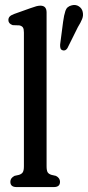

<svg xmlns="http://www.w3.org/2000/svg" viewBox="-20 -759 357 779"><path d="M169 -708.5V-84.5Q169 -67.5 173.2 -60.2Q177.5 -53 189 -49.5L206.5 -45.5Q223.5 -37 223.5 -21.5Q223.5 0 198.5 0H47Q22 0 22 -21.5Q22 -37 39 -45.5L57 -49.5Q68 -53 72.5 -60.2Q77 -67.5 77 -84.5V-627Q77 -641.5 73 -647.5Q69 -653.5 59 -656L31.5 -657Q14 -663 14 -677.5Q14 -686 19.2 -691.8Q24.5 -697.5 38 -702.5L102.5 -725.5Q119 -731.5 127.8 -733.8Q136.5 -736 144 -736Q169 -736 169 -708.5ZM236 -670.5Q239.5 -697.5 245.5 -715.2Q251.5 -733 271.5 -737.5Q287.5 -741.5 300 -733.2Q312.5 -725 315.5 -711Q319 -696 313.2 -681.8Q307.5 -667.5 296 -649L253.5 -563.5Q245 -550.5 232.5 -555.5Q226.5 -558 225 -564.5Q223.5 -571 224 -578.5Z"/></svg>

Font: Fraunces 144pt S100
Style: Regular
Weight: 400
Version: Version 1.000; ttfautohint (v1.8.3)